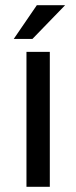

<svg xmlns="http://www.w3.org/2000/svg" viewBox="-20 -720 294 740"><path d="M82 0V-520H172V0ZM33 -570 122 -700H231L105 -570Z"/></svg>

Font: Hedvig Letters Sans
Style: Regular
Weight: 400
Designer: Alexander Örn & Tor Weibull
Foundry: Kanon Foundry
Version: Version 1.000; ttfautohint (v1.8.4.7-5d5b)